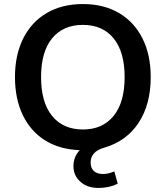

<svg xmlns="http://www.w3.org/2000/svg" viewBox="-20 -734 819 949"><path d="M428 69Q428 97 444 111.5Q460 126 489 126Q516 126 545 113L562 174Q520 195 467 195Q412 195 377.5 164.5Q343 134 343 87Q343 42 374 8Q276 5 204 -39.5Q132 -84 93 -164.5Q54 -245 54 -353Q54 -463 95 -544.5Q136 -626 211.5 -670Q287 -714 390 -714Q492 -714 567.5 -670Q643 -626 684 -544.5Q725 -463 725 -353Q725 -218 665 -127Q605 -36 495 -4Q428 15 428 69ZM596 -353Q596 -478 541.5 -544.5Q487 -611 390 -611Q292 -611 237.5 -544.5Q183 -478 183 -353Q183 -228 237.5 -161Q292 -94 390 -94Q487 -94 541.5 -161Q596 -228 596 -353Z"/></svg>

Font: wassup Sans
Style: Bold
Weight: 700
Version: Version 2.001